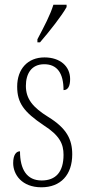

<svg xmlns="http://www.w3.org/2000/svg" viewBox="-20 -786 365 816"><path d="M139 -619V-606H150C190 -652 244 -721 263 -756V-766H207C193 -721 169 -676 139 -619ZM156 10C238 10 287 -43 287 -130C287 -194 263 -241 185 -289C119 -330 90 -366 90 -421C90 -472 113 -513 168 -513C223 -513 250 -475 250 -403C269 -403 278 -420 278 -450C278 -504 236 -542 169 -542C98 -542 53 -493 53 -418C53 -348 82 -310 165 -254C234 -210 250 -174 250 -128C250 -55 217 -19 157 -19C94 -19 65 -66 65 -143C49 -143 36 -128 36 -93C36 -44 73 10 156 10Z"/></svg>

Font: Noto Serif Armenian ExtraCondensed ExtraLight
Style: Regular
Weight: 200
Width: 2
Designer: Monotype Design Team
Foundry: Monotype Imaging Inc.
Version: Version 2.008